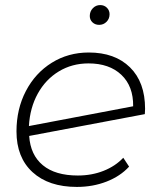

<svg xmlns="http://www.w3.org/2000/svg" viewBox="-20 -733 634 757"><path d="M552 -304 551 -283 95 -197Q100 -122 149 -81.5Q198 -41 287 -41Q342 -41 388.5 -59.5Q435 -78 466 -111L489 -76Q454 -38 400 -17Q346 4 283 4Q172 4 108.5 -54Q45 -112 45 -215Q45 -303 82 -374Q119 -445 184 -485.5Q249 -526 330 -526Q433 -526 492.5 -467.5Q552 -409 552 -304ZM94 -236 505 -314Q506 -393 458.5 -438Q411 -483 329 -483Q264 -483 212 -451.5Q160 -420 129 -364Q98 -308 94 -236ZM334 -670Q334 -688 346 -700.5Q358 -713 375 -713Q391 -713 401.5 -702.5Q412 -692 412 -677Q412 -659 400 -647Q388 -635 371 -635Q355 -635 344.5 -645Q334 -655 334 -670Z"/></svg>

Font: Montserrat Alternates Light
Style: Italic
Weight: 300
Italic angle: -11.3°
Designer: Julieta Ulanovsky
Foundry: Julieta Ulanovsky
Version: Version 7.200